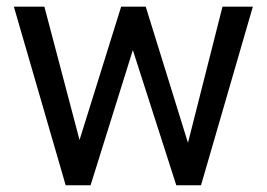

<svg xmlns="http://www.w3.org/2000/svg" viewBox="-20 -548 791 568"><path d="M111.3 -528.3 215.3 -133.8 338.4 -528.3H411.1L536.1 -125.5L638.2 -528.3H728L574.7 0H501.5L373 -399.9L248 0H174.3L21 -528.3Z"/></svg>

Font: Vazirmatn FD
Style: Regular
Weight: 400
Designer: Saber Rastikerdar
Foundry: Saber Rastikerdar
Version: Version 33.001